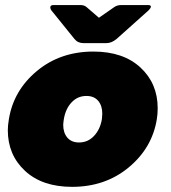

<svg xmlns="http://www.w3.org/2000/svg" viewBox="-20 -720 673 757"><path d="M354.2 -550H308.3Q286.7 -550 273.3 -566.7L182.5 -679.2Q178.3 -684.2 178.3 -690.8V-692.5Q180 -700 190 -700H298.3Q312.5 -700 321.7 -691.7L370 -650L430 -691.7Q441.7 -700 456.7 -700H565Q575 -700 575 -693.3V-692.5Q573.3 -686.7 565.8 -679.2L440 -566.7Q420 -550 400 -550ZM10.8 -206.7Q10.8 -225 15 -250Q33.3 -363.3 125.4 -440Q217.5 -516.7 348.3 -516.7Q465.8 -516.7 533.8 -453.8Q601.7 -390.8 601.7 -293.3Q601.7 -270 598.3 -250Q580 -136.7 487.5 -60Q395 16.7 264.2 16.7Q146.7 16.7 78.8 -46.2Q10.8 -109.2 10.8 -206.7ZM229.2 -228.3Q229.2 -196.7 245.4 -177.5Q261.7 -158.3 291.7 -158.3Q326.7 -158.3 350.8 -184.2Q375 -210 381.7 -250Q383.3 -265 383.3 -271.7Q383.3 -303.3 367.1 -322.5Q350.8 -341.7 320.8 -341.7Q285.8 -341.7 262.1 -316.2Q238.3 -290.8 231.7 -250Q231.7 -249.2 230.4 -240.8Q229.2 -232.5 229.2 -228.3Z"/></svg>

Font: BoonTook Mon
Style: Italic
Weight: 400
Italic angle: -9°
Designer: Sungsit Sawaiwan
Foundry: FontUni
Version: Version 3.0